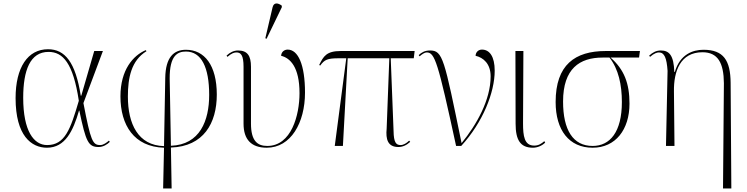

<svg xmlns="http://www.w3.org/2000/svg" viewBox="-20 -824 4216 1084"><path d="M245 10C348 10 393 -85 426 -199H428C465 -22 479 6 537 6C563 6 586 -9 600 -23L595 -30C583 -20 565 -5 546 -5C503 -5 492 -28 451 -242L561 -536H512L439 -284H436C406 -473 347 -546 251 -546C137 -546 68 -444 68 -270C68 -58 157 10 245 10ZM246 -5C171 -5 111 -84 111 -272C111 -427 150 -531 254 -531C335 -531 393 -468 425 -255C378 -95 347 -5 246 -5Z M901 240H949L945 9C1129 3 1204 -128 1204 -290C1204 -456 1134 -543 1030 -543C961 -543 915 -501 913 -385L906 1C759 -3 702 -125 702 -279C702 -385 721 -482 807 -535L803 -541C732 -511 660 -430 660 -280C660 -117 737 5 906 10ZM938 -380C937 -512 983 -533 1030 -533C1117 -533 1161 -444 1161 -288C1161 -143 1109 -7 945 -1Z M1485 -605 1571 -783V-792C1550 -808 1526 -812 1519 -783L1478 -608ZM1486 10C1622 10 1702 -131 1702 -301C1702 -459 1663 -544 1604 -544C1588 -544 1569 -534 1567 -509C1617 -497 1671 -447 1671 -298C1671 -174 1625 0 1489 0C1433 0 1397 -29 1397 -126V-447C1397 -509 1377 -539 1324 -539C1300 -539 1278 -528 1259 -510L1264 -503C1288 -524 1303 -528 1315 -528C1340 -528 1355 -512 1355 -447V-126C1355 -37 1398 10 1486 10Z M1870 0H1916L1943 -495H2178L2163 -98C2157 -38 2169 6 2229 6C2252 6 2274 -3 2296 -23L2290 -30C2276 -16 2258 -5 2242 -5C2216 -5 2203 -20 2202 -84L2186 -495H2316L2321 -536H1904C1823 -536 1806 -506 1782 -457L1788 -454C1812 -487 1828 -495 1893 -495H1935Z M2555 0H2584C2706 -133 2773 -302 2773 -425C2773 -505 2744 -544 2701 -544C2681 -544 2666 -530 2665 -509C2709 -499 2750 -464 2750 -393C2750 -260 2671 -120 2586 -16C2488 -493 2480 -539 2408 -539C2378 -539 2360 -528 2344 -513L2349 -506C2364 -519 2378 -528 2389 -528C2435 -528 2452 -476 2555 0Z M2989 10C3014 10 3042 -2 3058 -19L3053 -27C3036 -12 3020 -2 2996 -2C2940 -2 2933 -56 2933 -128L2935 -536H2890L2891 -126C2891 -33 2918 10 2989 10Z M3326 10C3455 10 3534 -92 3534 -239C3534 -353 3504 -432 3427 -499H3588L3593 -536H3400C3226 -536 3117 -458 3117 -248C3117 -89 3193 10 3326 10ZM3326 0C3215 0 3159 -90 3159 -251C3159 -437 3253 -499 3382 -499H3421C3472 -434 3491 -345 3491 -248C3491 -79 3424 0 3326 0Z M4062 240H4109L4105 -356C4104 -483 4065 -543 3952 -543C3891 -543 3819 -517 3790 -418H3787C3784 -512 3758 -539 3711 -539C3684 -539 3665 -528 3645 -510L3650 -503C3673 -523 3689 -528 3700 -528C3731 -528 3744 -497 3749 -424L3740 0H3788L3785 -307C3783 -423 3822 -529 3946 -529C4033 -529 4066 -469 4067 -354Z"/></svg>

Font: Noto Serif Display ExtraLight
Style: Regular
Weight: 200
Designer: Monotype Design Team
Foundry: Monotype Imaging Inc.
Version: Version 2.009